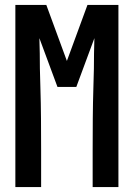

<svg xmlns="http://www.w3.org/2000/svg" viewBox="-20 -755 540 775"><path d="M42 0V-735H167L250 -509L333 -735H458V0H354V-147Q354 -211 354.5 -275.5Q355 -340 357 -404L359 -478Q359 -509 359.5 -539.5Q360 -570 361 -601L288 -404H212L139 -601Q140 -570 140.5 -539.5Q141 -509 141 -478L143 -404Q145 -340 145.5 -275.5Q146 -211 146 -147V0Z"/></svg>

Font: Moesevka
Style: Bold
Weight: 700
Monospace: yes
Designer: Belleve Invis
Foundry: Belleve Invis
Version: Version 32.5.0; ttfautohint (v1.8.4)